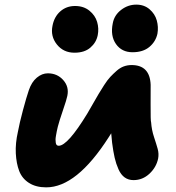

<svg xmlns="http://www.w3.org/2000/svg" viewBox="-20 -788 757 827"><path d="M550.8 -563Q504.4 -563 479.5 -598.4Q454.6 -633.8 465.8 -688Q472.2 -722.7 501.7 -745.4Q531.2 -768.1 566.9 -768.1Q601.1 -768.1 624.3 -748Q647.5 -728 655.3 -700Q663.1 -671.9 658.2 -643.1Q650.9 -608.9 623.5 -585.9Q596.2 -563 550.8 -563ZM300.8 -561Q253.4 -561 225.1 -596.4Q196.8 -631.8 206.1 -676.8Q213.4 -715.8 239.7 -739Q266.1 -762.2 303.2 -762.2Q340.3 -762.2 365.2 -741.9Q390.1 -721.7 398.4 -693.4Q406.7 -665 400.9 -636.2Q394.5 -604.5 369.1 -582.8Q343.8 -561 300.8 -561ZM179.2 19Q134.8 19 105 0Q75.2 -19 62.7 -51.5Q50.3 -84 48.1 -127.4Q45.9 -170.9 57.1 -220.2Q64 -257.8 78.9 -313.5Q93.8 -369.1 104 -398.9Q116.2 -435.1 138.7 -453.6Q161.1 -472.2 186 -472.2Q226.6 -472.2 252.4 -443.1Q278.3 -414.1 270 -375Q267.1 -359.4 251.2 -313.2Q235.4 -267.1 229 -242.2Q226.1 -230.5 224.6 -222.7Q223.1 -214.8 221.2 -204.1Q219.2 -193.4 219.2 -186.5Q219.2 -179.7 220.2 -173.1Q221.2 -166.5 224.4 -163.3Q227.5 -160.2 232.9 -160.2Q271.5 -160.2 356 -298.8Q364.7 -313.5 380.1 -340.6Q395.5 -367.7 404.8 -383.3Q414.1 -398.9 428.5 -421.4Q442.9 -443.8 455.1 -456.8Q467.3 -469.7 482.2 -482.9Q497.1 -496.1 513.2 -502Q529.3 -507.8 546.9 -507.8Q625.5 -507.8 628.9 -422.9Q628.9 -415 628.7 -339.8Q628.4 -264.6 630.9 -261.2Q633.3 -228 643.3 -198Q653.3 -168 659.2 -146.7Q665 -125.5 661.1 -105Q653.3 -67.4 623.8 -39.8Q594.2 -12.2 555.2 -12.2Q533.2 -12.2 517.1 -23.7Q501 -35.2 490.5 -58.6Q480 -82 473.9 -108.4Q467.8 -134.8 462.9 -172.9Q462.4 -180.2 460.9 -193.8Q459.5 -207.5 459 -213.9Q457 -210.9 453.6 -205.3Q450.2 -199.7 448.2 -196.8Q310.1 19 179.2 19Z"/></svg>

Font: Shantell Sans Irregular
Style: Italic
Weight: 800
Italic angle: -11.31°
Designer: Stephen Nixon, Anya Danilova, Shantell Martin
Foundry: Arrow Type
Version: Version 1.006;[9816181b4]